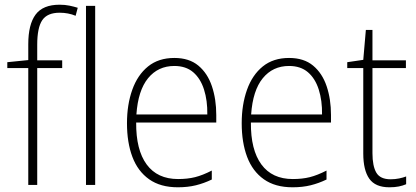

<svg xmlns="http://www.w3.org/2000/svg" viewBox="-20 -785 1767 815"><path d="M244 -496H138V0H100V-496H11V-521L100 -530V-597Q100 -681 131 -723Q162 -765 233 -765Q256 -765 275 -761Q294 -757 310 -752L301 -718Q270 -731 233 -731Q181 -731 159.5 -699.5Q138 -668 138 -595V-529H244Z M384 0H345V-760H384Z M720 -539Q783 -539 822 -506.5Q861 -474 879.5 -419Q898 -364 898 -297V-265H558Q557 -149 602.5 -87Q648 -25 736 -25Q776 -25 808 -33Q840 -41 879 -61V-23Q846 -7 811.5 1.5Q777 10 735 10Q661 10 613 -24Q565 -58 542 -119Q519 -180 519 -262Q519 -341 541.5 -404Q564 -467 608.5 -503Q653 -539 720 -539ZM720 -505Q651 -505 608.5 -453Q566 -401 559 -299H860Q861 -358 846 -405Q831 -452 800 -478.5Q769 -505 720 -505Z M1207 -539Q1270 -539 1309 -506.5Q1348 -474 1366.5 -419Q1385 -364 1385 -297V-265H1045Q1044 -149 1089.5 -87Q1135 -25 1223 -25Q1263 -25 1295 -33Q1327 -41 1366 -61V-23Q1333 -7 1298.5 1.5Q1264 10 1222 10Q1148 10 1100 -24Q1052 -58 1029 -119Q1006 -180 1006 -262Q1006 -341 1028.5 -404Q1051 -467 1095.5 -503Q1140 -539 1207 -539ZM1207 -505Q1138 -505 1095.5 -453Q1053 -401 1046 -299H1347Q1348 -358 1333 -405Q1318 -452 1287 -478.5Q1256 -505 1207 -505Z M1638 -24Q1657 -24 1674 -27.5Q1691 -31 1704 -36V-3Q1690 3 1673 6.5Q1656 10 1633 10Q1573 10 1547.5 -26.5Q1522 -63 1522 -133V-496H1454V-521L1522 -531L1533 -658H1561V-529H1703V-496H1561V-135Q1561 -80 1577.5 -52Q1594 -24 1638 -24Z"/></svg>

Font: Noto Sans Gujarati UI SemiCondensed ExtraLight
Style: Regular
Weight: 200
Width: 4
Designer: Jelle Bosma - Monotype Design Team, Universal Thirst
Foundry: Monotype Imaging Inc.
Version: Version 2.106; ttfautohint (v1.8.4.7-5d5b)